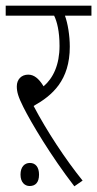

<svg xmlns="http://www.w3.org/2000/svg" viewBox="-20 -642 341 674"><path d="M270 -8C210 -82 143 -184 98 -270C164 -307 225 -360 225 -478C225 -517 218 -560 208 -587H301V-622H0V-587H170C180 -567 189 -532 189 -481C189 -415 167 -368 133 -339C116 -367 99 -380 79 -380C55 -380 39 -363 39 -339C39 -319 44 -302 62 -266C89 -212 159 -94 241 12ZM52 -29C52 -2 67 11 84 11C104 11 117 -1 117 -29C117 -55 105 -70 85 -70C66 -70 52 -56 52 -29Z"/></svg>

Font: Noto Sans Devanagari UI ExtraCondensed ExtraLight
Style: Regular
Weight: 200
Width: 2
Designer: Jelle Bosma - Monotype Design Team
Foundry: Monotype Imaging Inc.
Version: Version 2.004